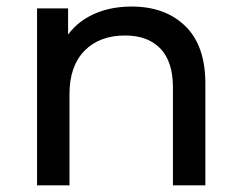

<svg xmlns="http://www.w3.org/2000/svg" viewBox="-20 -555 721 575"><path d="M91 -529.9H183.9V-387.1L168.1 -425.3Q194.6 -478 248.5 -506.7Q302.4 -535.4 374.3 -535.4Q474.7 -535.4 534.9 -476.9Q595 -418.4 595 -305V0H497.9V-293.9Q497.9 -370 460.5 -409.4Q423.1 -448.7 354.7 -448.7Q277.7 -448.7 232.9 -402.8Q188.1 -356.9 188.1 -273.3V0H91Z"/></svg>

Font: iiserrat Thin
Style: Regular
Weight: 100
Designer: Akira Ohta
Foundry: Akira Ohta
Version: Version 1.200;Glyphs 3.3.1 (3343)